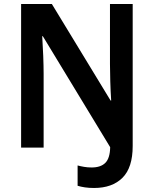

<svg xmlns="http://www.w3.org/2000/svg" viewBox="-20 -734 765 955"><path d="M448 201Q423 201 402.5 198Q382 195 366 190V89Q381 93 398.5 96Q416 99 436 99Q481 99 504 76Q527 53 528 -2L193 -554H190Q193 -510 195 -456.5Q197 -403 197 -367V0H85V-714H238L530 -234H533Q530 -279 528.5 -329.5Q527 -380 527 -415V-714H640V-8Q640 100 589 150.5Q538 201 448 201Z"/></svg>

Font: Noto Sans Tamil SemiCondensed SemiBold
Style: Regular
Weight: 600
Width: 4
Designer: Jelle Bosma - Monotype Design Team
Foundry: Monotype Imaging Inc.
Version: Version 2.004; ttfautohint (v1.8.4.7-5d5b)